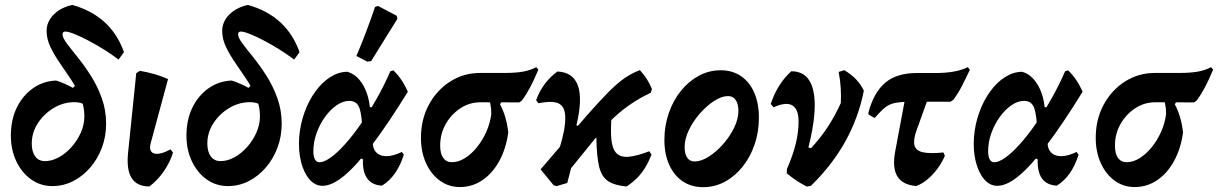

<svg xmlns="http://www.w3.org/2000/svg" viewBox="-20 -763 5043 795"><path d="M196.9 7.5Q147.4 7.5 108.6 -20.3Q69.9 -48 47.5 -95.3Q25 -142.7 25 -201.5Q25 -266.8 49.5 -317.2Q74 -367.6 116.4 -397.4Q158.7 -427.3 212.3 -429.5Q231.8 -423.4 248.3 -416Q264.8 -408.5 281.9 -399.2L304.6 -421.8L347.5 -319.8Q333.8 -329.5 319.9 -334.7Q306 -339.9 287.7 -339.9Q242.3 -339.9 202 -315.7Q161.7 -291.4 136.6 -252.6Q111.5 -213.7 111.5 -168.7Q111.5 -135 125.7 -115.4Q139.8 -95.9 166.5 -95.9Q194.9 -95.9 223.4 -111.5Q251.9 -127.2 276.1 -154.1Q300.2 -181 314.8 -214.2Q329.4 -247.4 329.4 -282Q329.4 -322.5 313.5 -360.2Q297.7 -397.9 274.6 -433.1Q251.4 -468.3 228 -501.7Q204.7 -535.1 188.8 -568.4Q173 -601.8 173 -634.9Q173 -661.2 186.7 -683.1Q200.4 -704.9 224.4 -720.5Q248.4 -736.1 279.4 -742.5Q358.8 -720.5 412.6 -671.7Q466.5 -622.8 493.3 -547L471 -516.3Q441.5 -538.7 408.3 -559.3Q375.1 -579.8 343.7 -596.2Q312.2 -612.6 287.4 -622.5Q262.7 -632.3 250 -632.3Q238.9 -632.3 238.9 -620.6Q238.9 -607 256.9 -582.9Q275 -558.7 302.1 -525.3Q329.2 -491.8 356.2 -449.4Q383.3 -406.9 401.3 -357Q419.4 -307 419.4 -251.2Q419.4 -197.6 401.7 -150.9Q384.1 -104.3 353.1 -68.6Q322.1 -32.9 282.1 -12.7Q242.1 7.5 196.9 7.5Z M598.4 9.1Q494.9 9.1 510.6 -133.2L544.2 -460.1L559.2 -469.7Q591.4 -464.2 620.2 -455.9Q649 -447.5 675.8 -435.7L604.5 -171.9Q594.2 -136.2 616.9 -128Q639.7 -119.8 686.3 -144.5L696.5 -131Q682.2 -87.3 656.6 -51.2Q631.1 -15.1 598.4 9.1Z M923.9 7.5Q874.4 7.5 835.6 -20.3Q796.9 -48 774.5 -95.3Q752 -142.7 752 -201.5Q752 -266.8 776.5 -317.2Q801 -367.6 843.4 -397.4Q885.7 -427.3 939.3 -429.5Q958.8 -423.4 975.3 -416Q991.8 -408.5 1008.9 -399.2L1031.6 -421.8L1074.5 -319.8Q1060.8 -329.5 1046.9 -334.7Q1033 -339.9 1014.7 -339.9Q969.3 -339.9 929 -315.7Q888.7 -291.4 863.6 -252.6Q838.5 -213.7 838.5 -168.7Q838.5 -135 852.7 -115.4Q866.8 -95.9 893.5 -95.9Q921.9 -95.9 950.4 -111.5Q978.9 -127.2 1003.1 -154.1Q1027.2 -181 1041.8 -214.2Q1056.4 -247.4 1056.4 -282Q1056.4 -322.5 1040.5 -360.2Q1024.7 -397.9 1001.6 -433.1Q978.4 -468.3 955 -501.7Q931.7 -535.1 915.8 -568.4Q900 -601.8 900 -634.9Q900 -661.2 913.7 -683.1Q927.4 -704.9 951.4 -720.5Q975.4 -736.1 1006.4 -742.5Q1085.8 -720.5 1139.6 -671.7Q1193.5 -622.8 1220.3 -547L1198 -516.3Q1168.5 -538.7 1135.3 -559.3Q1102.1 -579.8 1070.7 -596.2Q1039.2 -612.6 1014.4 -622.5Q989.7 -632.3 977 -632.3Q965.9 -632.3 965.9 -620.6Q965.9 -607 983.9 -582.9Q1002 -558.7 1029.1 -525.3Q1056.2 -491.8 1083.2 -449.4Q1110.3 -406.9 1128.3 -357Q1146.4 -307 1146.4 -251.2Q1146.4 -197.6 1128.7 -150.9Q1111.1 -104.3 1080.1 -68.6Q1049.1 -32.9 1009.1 -12.7Q969.1 7.5 923.9 7.5Z M1315.4 6.4Q1284.7 6.4 1261.4 -20.4Q1238.1 -47.2 1226.5 -92.9Q1214.9 -138.7 1218.8 -194.7Q1223.2 -249.3 1241 -298.2Q1258.8 -347.2 1286.5 -385Q1314.1 -422.9 1348.3 -444.3Q1382.5 -465.7 1418.6 -465.7Q1455.9 -454.9 1480.5 -415.5Q1505.2 -376.2 1511.6 -319.1L1574.2 -319.5L1481 -212.3Q1479.4 -280.4 1469.3 -312.8Q1459.2 -345.3 1426.4 -345.3Q1400.2 -345.3 1373.9 -327.2Q1347.7 -309.1 1325.8 -278.8Q1303.9 -248.4 1290.7 -211.5Q1277.5 -174.7 1277.5 -137.1Q1277.5 -115 1284 -103Q1290.6 -91.1 1302.6 -91.1Q1321.9 -91.1 1349.6 -111Q1377.4 -130.9 1409.2 -166.5Q1441 -202 1474 -249.5Q1507.1 -297 1538.8 -352.9Q1570.6 -408.8 1596.3 -468L1608.7 -471.7Q1645.4 -436.8 1668.6 -382.9Q1586.1 -249.5 1520.9 -163.3Q1455.6 -77.1 1405.3 -35.4Q1355 6.4 1315.4 6.4ZM1561.8 5.7Q1520.6 3.7 1500.6 -24Q1480.7 -51.7 1482.8 -102.9L1462.3 -114L1530.4 -219.4L1525.5 -191.2Q1519.7 -156.5 1533.6 -137.1Q1547.6 -117.7 1576.6 -116.4Q1605.6 -115.2 1643.7 -133.8L1652 -122.7Q1624.3 -33 1561.8 5.7ZM1625.5 -685.2 1516.8 -510.1 1501 -507.7 1455.7 -531.1Q1477.1 -581.3 1496.3 -632.2Q1515.5 -683.1 1532.9 -734.2L1545.2 -738.4L1622.2 -697.9Z M1884.1 11.5Q1838 11.5 1801.5 -14.9Q1764.9 -41.4 1744 -87.6Q1723 -133.7 1723 -192.3Q1723 -268.3 1755.6 -329Q1788.1 -389.6 1843.8 -425.3Q1899.6 -461 1968.7 -461H2070.1Q2116.8 -461 2147.3 -466.7Q2177.9 -472.5 2200.4 -484.9L2209.2 -474.7Q2191 -431.5 2175.4 -401.9Q2159.9 -372.4 2141.1 -346.9L2130.2 -339L1970 -339.5Q1925.2 -339.9 1887.1 -315.2Q1849 -290.4 1825.8 -249.7Q1802.6 -209 1802.6 -159.7Q1802.6 -126.9 1815.2 -109.1Q1827.8 -91.4 1850.9 -91.4Q1877.8 -91.4 1904.6 -107.9Q1931.3 -124.5 1954.3 -152.7Q1977.3 -180.9 1993.3 -216.4Q2009.3 -251.9 2014.3 -290.4Q2014.7 -312.2 2010.4 -332.9Q2006.1 -353.6 1996.6 -363.8L2072.9 -365.1L2050.4 -331.5Q2063.6 -306.8 2072.1 -278Q2080.6 -249.2 2084.5 -214.5Q2075.3 -146.9 2047 -95.8Q2018.8 -44.7 1976.9 -16.6Q1935 11.5 1884.1 11.5Z M2284.3 7.5 2272.3 4.1 2218.5 -61.9 2407.6 -282.1Q2462.5 -344.6 2499.5 -381.9Q2536.6 -419.1 2566.7 -439.8Q2596.9 -460.5 2629.6 -472.6Q2646.6 -454.2 2658.6 -435.1Q2670.7 -416.1 2679.5 -394L2674.2 -378.8Q2633.3 -359.6 2596.6 -335.2Q2559.9 -310.9 2527.3 -281Q2494.7 -251.1 2465.2 -215ZM2284.8 7.5 2258.1 -38.5Q2281.7 -101.2 2295.2 -144.2Q2308.7 -187.1 2314.6 -218.1Q2320.5 -249 2320.5 -275.5Q2320.5 -319.1 2295.5 -333.4Q2270.5 -347.6 2209.7 -335.4L2199.8 -347.9Q2213.2 -385 2235.5 -415Q2257.7 -445 2288 -466.9Q2353.3 -464.1 2373 -408.2Q2392.7 -352.3 2366.7 -244.1L2388.8 -236.9L2328.7 -5.3ZM2574.4 9.2Q2524.9 4.7 2498 -13Q2471 -30.8 2460.8 -72.8Q2450.6 -114.7 2449.4 -191.8L2441 -193.4L2513.3 -291Q2507.4 -226.6 2511.4 -186.3Q2515.4 -146 2532.7 -128.5Q2550 -111.1 2583 -113.9Q2616.1 -116.8 2668.3 -136.7L2677.8 -123Q2665.3 -91.7 2650.8 -68.1Q2636.2 -44.5 2618 -26.1Q2599.8 -7.7 2574.4 9.2Z M2891.5 12Q2842.5 12 2806.5 -12.4Q2770.6 -36.9 2750.8 -80.9Q2731 -124.9 2731 -183.4Q2731 -242.4 2749.2 -294.8Q2767.4 -347.2 2799.5 -387Q2831.5 -426.7 2873.8 -449.4Q2916 -472.1 2963.9 -472.1Q3012.4 -472.1 3048.1 -447.9Q3083.8 -423.7 3103 -379.4Q3122.3 -335.1 3122.3 -275.6Q3122.3 -216.1 3104.4 -164.2Q3086.4 -112.2 3054.6 -72.5Q3022.8 -32.8 2981.1 -10.4Q2939.4 12 2891.5 12ZM2856.1 -94.4Q2883.1 -94.4 2914.5 -114.3Q2945.9 -134.2 2973.8 -165.7Q3001.7 -197.3 3019.6 -233.8Q3037.5 -270.3 3037.5 -303.5Q3037.5 -332.4 3026.3 -348.8Q3015.1 -365.2 2994.8 -365.2Q2968.3 -365.2 2937.1 -345.1Q2906 -324.9 2878 -293.1Q2850.1 -261.4 2832.4 -224.6Q2814.8 -187.8 2814.8 -154Q2814.8 -125.6 2825.5 -110Q2836.2 -94.4 2856.1 -94.4Z M3320.7 9.5Q3296.9 -2.6 3277.5 -15.5Q3258 -28.5 3237.7 -45.5L3238.3 -63.1Q3385 -166.2 3461.5 -336.5Q3463 -365.8 3461.1 -398.8Q3459.2 -431.8 3452.5 -465.2L3475.8 -472.5Q3506.1 -454.1 3525 -434.1Q3544 -414.1 3556.9 -387.4Q3512.5 -163.4 3337.6 6.5ZM3238.3 -63.1Q3263.1 -119.6 3274.9 -167.8Q3286.6 -216 3286.6 -259.3Q3286.6 -311.4 3260.6 -326.7Q3234.6 -342 3182.9 -318.7L3171.4 -332.6Q3184.7 -373.5 3206.2 -407.8Q3227.8 -442.2 3256.4 -467.9Q3293.7 -467.9 3316.5 -447.1Q3339.2 -426.3 3348 -385.9Q3356.8 -345.4 3351.7 -286.9Q3346.6 -228.3 3327.3 -152.4L3368.3 -139.4Z M3773.3 7.3Q3716.7 2.3 3695.4 -33.1Q3674.2 -68.5 3686.4 -134.5L3740 -420.6H3846.1L3774.9 -222.7Q3761 -183.4 3766.5 -161.3Q3772.1 -139.2 3801 -132.6Q3830 -126.1 3886.6 -131.6L3892.3 -118.1Q3881.8 -92.1 3862.7 -66Q3843.7 -40 3820.4 -20.4Q3797.2 -0.9 3773.3 7.3ZM3597.9 -275.9 3576.8 -288.9 3575.4 -295.9Q3598.5 -381.8 3646.2 -421.2Q3693.9 -460.6 3775 -460.6H3850.5Q3896.8 -460.6 3930.1 -466.8Q3963.4 -473 3987.2 -484.9L3995.9 -474.2Q3976.7 -433.4 3961.6 -404.4Q3946.6 -375.4 3927.4 -349.6L3915.5 -341.7H3753.9Q3712.5 -341.7 3688 -337.1Q3663.5 -332.6 3645.7 -318.7Q3627.9 -304.7 3603.4 -275.9Z M4109.4 6.4Q4078.7 6.4 4055.4 -20.4Q4032.1 -47.2 4020.5 -92.9Q4008.9 -138.7 4012.8 -194.7Q4017.2 -249.3 4035 -298.2Q4052.8 -347.2 4080.5 -385Q4108.1 -422.9 4142.3 -444.3Q4176.5 -465.7 4212.6 -465.7Q4249.9 -454.9 4274.5 -415.5Q4299.2 -376.2 4305.6 -319.1L4368.2 -319.5L4275 -212.3Q4273.4 -280.4 4263.3 -312.8Q4253.2 -345.3 4220.4 -345.3Q4194.2 -345.3 4167.9 -327.2Q4141.7 -309.1 4119.8 -278.8Q4097.9 -248.4 4084.7 -211.5Q4071.5 -174.7 4071.5 -137.1Q4071.5 -115 4078 -103Q4084.6 -91.1 4096.6 -91.1Q4115.9 -91.1 4143.6 -111Q4171.4 -130.9 4203.2 -166.5Q4235 -202 4268 -249.5Q4301.1 -297 4332.8 -352.9Q4364.6 -408.8 4390.3 -468L4402.7 -471.7Q4439.4 -436.8 4462.6 -382.9Q4380.1 -249.5 4314.9 -163.3Q4249.6 -77.1 4199.3 -35.4Q4149 6.4 4109.4 6.4ZM4355.8 5.7Q4314.6 3.7 4294.6 -24Q4274.7 -51.7 4276.8 -102.9L4256.3 -114L4324.4 -219.4L4319.5 -191.2Q4313.7 -156.5 4327.6 -137.1Q4341.6 -117.7 4370.6 -116.4Q4399.6 -115.2 4437.7 -133.8L4446 -122.7Q4418.3 -33 4355.8 5.7Z M4678.1 11.5Q4632 11.5 4595.5 -14.9Q4558.9 -41.4 4538 -87.6Q4517 -133.7 4517 -192.3Q4517 -268.3 4549.6 -329Q4582.1 -389.6 4637.8 -425.3Q4693.6 -461 4762.7 -461H4864.1Q4910.8 -461 4941.3 -466.7Q4971.9 -472.5 4994.4 -484.9L5003.2 -474.7Q4985 -431.5 4969.4 -401.9Q4953.9 -372.4 4935.1 -346.9L4924.2 -339L4764 -339.5Q4719.2 -339.9 4681.1 -315.2Q4643 -290.4 4619.8 -249.7Q4596.6 -209 4596.6 -159.7Q4596.6 -126.9 4609.2 -109.1Q4621.8 -91.4 4644.9 -91.4Q4671.8 -91.4 4698.6 -107.9Q4725.3 -124.5 4748.3 -152.7Q4771.3 -180.9 4787.3 -216.4Q4803.3 -251.9 4808.3 -290.4Q4808.7 -312.2 4804.4 -332.9Q4800.1 -353.6 4790.6 -363.8L4866.9 -365.1L4844.4 -331.5Q4857.6 -306.8 4866.1 -278Q4874.6 -249.2 4878.5 -214.5Q4869.3 -146.9 4841 -95.8Q4812.8 -44.7 4770.9 -16.6Q4729 11.5 4678.1 11.5Z"/></svg>

Font: Alegreya
Style: Italic
Weight: 400
Italic angle: -7°
Designer: Juan Pablo del Peral
Foundry: Huerta Tipografica
Version: Version 2.009